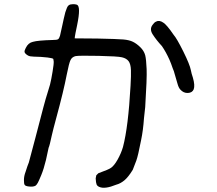

<svg xmlns="http://www.w3.org/2000/svg" viewBox="-20 -757 1040 920"><path d="M323.2 -736.3Q335.9 -738.3 348.6 -734.4Q368.2 -726.6 349.6 -636.7Q338.9 -585.9 338.9 -582L337.9 -573.2L447.3 -572.3Q542 -570.3 570.8 -567.9Q599.6 -565.4 617.2 -556.6Q634.8 -547.9 652.3 -530.8Q669.9 -513.7 675.8 -492.2Q680.7 -472.7 682.6 -425.8Q684.6 -383.8 675.8 -244.1Q671.9 -209 669.9 -190.4Q666 -132.8 656.2 -85.9Q641.6 -10.7 633.3 12.2Q625 35.2 616.2 56.6Q594.7 91.8 575.7 107.4Q556.6 123 537.1 127.9Q482.4 150.4 456.1 138.7Q446.3 134.8 442.9 127Q439.5 119.1 438.5 97.7L441.4 83L451.2 73.2Q502 54.7 510.7 47.9Q526.4 38.1 543.5 7.8Q560.5 -22.5 569.3 -52.7Q594.7 -149.4 605.5 -345.7Q608.4 -396.5 607.4 -420.9Q606.4 -450.2 596.2 -463.9Q585.9 -477.5 564.5 -482.4Q544.9 -487.3 453.1 -489.3Q361.3 -491.2 342.8 -488.3Q325.2 -484.4 317.9 -469.2Q310.5 -454.1 299.8 -399.4Q285.2 -322.3 249 -189.5Q234.4 -135.7 228.5 -109.4Q217.8 -58.6 212.9 -48.8Q208 -26.4 200.2 9.8Q189.5 53.7 177.7 82Q166 110.4 161.1 119.1Q155.3 129.9 148.4 133.8Q137.7 138.7 119.1 136.7Q100.6 134.8 97.7 127.9Q94.7 123 94.7 105.5Q94.7 86.9 102.5 66.4Q112.3 35.2 118.2 21.5Q127.9 -16.6 150.4 -99.6Q196.3 -278.3 206.1 -306.6Q214.8 -333 219.7 -351.6Q225.6 -375 231.9 -413.6Q238.3 -452.1 237.3 -462.9Q236.3 -472.7 235.4 -474.6Q234.4 -476.6 225.6 -478.5Q215.8 -481.4 175.8 -484.4Q133.8 -485.4 124 -487.3Q114.3 -489.3 106.4 -496.1Q98.6 -502 97.7 -508.3Q96.7 -514.6 103.5 -527.3Q115.2 -551.8 137.7 -556.6Q161.1 -563.5 232.4 -565.4Q252 -565.4 257.8 -568.8Q263.7 -572.3 267.6 -585.9Q272.5 -605.5 279.3 -638.7Q282.2 -655.3 285.2 -666Q290 -684.6 293 -698.2Q296.9 -710 300.8 -719.7Q307.6 -736.3 323.2 -736.3ZM727.5 -653.3Q743.2 -662.1 762.7 -648.4Q770.5 -643.6 782.7 -629.4Q794.9 -615.2 811.5 -590.8Q827.1 -573.2 858.4 -510.3Q889.6 -447.3 894.5 -420.9Q897.5 -404.3 904.3 -384.8Q915 -347.7 908.2 -329.1Q901.4 -312.5 880.4 -311.5Q859.4 -310.5 843.8 -328.1Q835.9 -336.9 831.1 -354Q826.2 -371.1 816.4 -404.3Q814.5 -414.1 807.6 -429.7Q799.8 -453.1 792 -470.7Q775.4 -507.8 755.9 -536.1Q729.5 -564.5 711.9 -591.8Q695.3 -617.2 710.9 -637.7Q718.8 -649.4 727.5 -653.3Z"/></svg>

Font: JasonHandwriting4
Style: Regular
Weight: 400
Version: Version 1.01.21